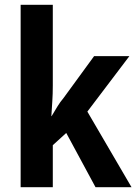

<svg xmlns="http://www.w3.org/2000/svg" viewBox="-20 -780 568 800"><path d="M200 -424Q200 -388 198 -359Q196 -330 194 -296H195Q210 -321 220 -337.5Q230 -354 245 -372L372 -546H519L344 -315L528 0H378L256 -226L200 -175V0H66V-760H200Z"/></svg>

Font: Noto Sans Sinhala UI Condensed
Style: Bold
Weight: 700
Width: 3
Designer: Jelle Bosma - Monotype Design Team
Foundry: Monotype Imaging Inc.
Version: Version 2.006; ttfautohint (v1.8.4.7-5d5b)